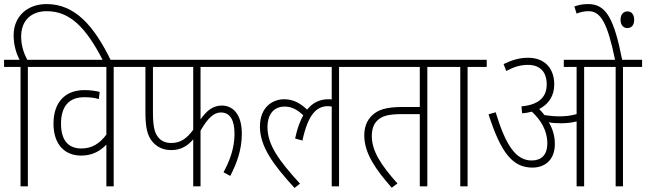

<svg xmlns="http://www.w3.org/2000/svg" viewBox="-20 -916 3177 944"><path d="M81 -587V0H117V-587H211V-622H114C99 -650 84 -689 84 -736C84 -817 135 -861 210 -861C322 -861 402 -784 488 -615H527C443 -788 350 -896 209 -896C113 -896 47 -834 47 -743C47 -692 61 -652 76 -622H0V-587Z M633 -587V-622H198V-587H503V-254C469 -209 431 -186 380 -186C322 -186 280 -219 280 -308C280 -397 323 -438 394 -438C424 -438 446 -435 466 -429L470 -464C450 -469 426 -473 395 -473C303 -473 243 -416 243 -308C243 -205 299 -151 379 -151C438 -151 476 -177 503 -205V0H539V-587Z M966 -587H1226V-622H621V-587H695V-364C695 -287 705 -250 728 -221C750 -194 781 -178 822 -178C871 -178 905 -201 930 -231V0H966V-274C1004 -339 1033 -363 1066 -363C1111 -363 1133 -326 1133 -258C1133 -186 1109 -125 1079 -69L1112 -51C1145 -114 1169 -181 1169 -259C1169 -353 1126 -397 1071 -397C1027 -397 996 -372 966 -329ZM732 -587H930V-278C897 -233 866 -213 822 -213C793 -213 772 -223 758 -241C740 -263 732 -293 732 -366Z M1213 -587H1611V-427C1605 -428 1600 -428 1594 -428C1553 -428 1518 -412 1490 -377C1457 -408 1423 -428 1377 -428C1322 -428 1258 -391 1258 -294C1258 -196 1322 -108 1428 8L1455 -13C1350 -128 1295 -204 1295 -292C1295 -349 1323 -392 1379 -392C1414 -392 1442 -377 1471 -349C1454 -319 1441 -282 1431 -235L1467 -225C1496 -361 1541 -394 1593 -394C1600 -394 1605 -393 1611 -392V0H1647V-587H1741V-622H1213Z M2081 -587H2175V-622H1728V-587H2044V-390H1958C1873 -390 1837 -374 1811 -350C1781 -323 1771 -286 1771 -250C1771 -161 1829 -81 1906 7L1934 -14C1850 -108 1808 -176 1808 -247C1808 -281 1818 -305 1831 -319C1854 -345 1886 -355 1958 -355H2044V0H2081Z M2279 -587H2373V-622H2162V-587H2243V0H2279Z M2708 -208C2708 -248 2697 -284 2678 -315C2695 -311 2717 -310 2737 -310C2762 -310 2789 -312 2815 -319V0H2852V-587H3007V0H3043V-587H3137V-622H3039C2999 -825 2960 -896 2872 -896C2843 -896 2822 -891 2804 -884L2815 -849C2831 -856 2852 -861 2874 -861C2934 -861 2967 -802 3004 -622H2752V-587H2815V-355C2787 -347 2760 -344 2731 -344C2708 -344 2683 -346 2657 -350C2649 -361 2640 -371 2631 -380C2678 -404 2705 -445 2705 -501C2705 -582 2656 -632 2577 -632C2532 -632 2496 -620 2456 -601L2469 -567C2506 -587 2539 -597 2575 -597C2636 -597 2668 -562 2668 -501C2668 -439 2630 -401 2544 -393L2547 -359C2565 -360 2580 -363 2595 -367C2638 -327 2671 -275 2671 -212C2671 -152 2640 -127 2594 -127C2517 -127 2467 -200 2417 -364L2382 -354C2444 -160 2503 -92 2598 -92C2656 -92 2708 -127 2708 -208ZM3031 -819C3031 -792 3046 -778 3064 -778C3084 -778 3098 -791 3098 -819C3098 -845 3085 -860 3065 -860C3045 -860 3031 -845 3031 -819Z"/></svg>

Font: Noto Sans Devanagari UI Condensed ExtraLight
Style: Regular
Weight: 200
Width: 3
Designer: Jelle Bosma - Monotype Design Team
Foundry: Monotype Imaging Inc.
Version: Version 2.004